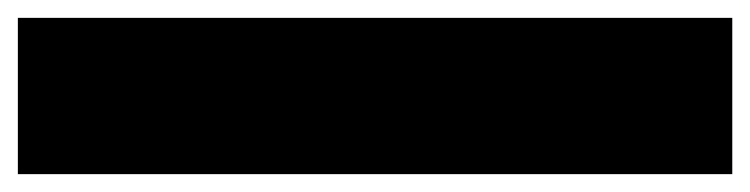

<svg xmlns="http://www.w3.org/2000/svg" viewBox="-20 -545 840 215"><path d="M800 -525H0V-350H800Z"/></svg>

Font: Variable Test Axis Matching
Style: Regular
Weight: 400
Version: Version 1.000